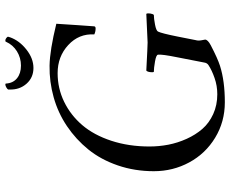

<svg xmlns="http://www.w3.org/2000/svg" viewBox="-92 -764 864 721"><g transform="rotate(-90 340.5 -404.0)"><path d="M543.9 -814.5Q543.9 -816.4 548.8 -816.4Q553.2 -816.4 558.1 -812.5Q563 -808.6 562.5 -805.7Q562.5 -805.2 561.5 -802.5Q560.5 -799.8 560.5 -798.8Q547.9 -763.7 514.4 -737.3Q481 -710.9 445.3 -710.9Q409.2 -710.9 386.2 -736.8Q363.3 -762.7 364.3 -799.8V-805.7Q365.2 -808.6 371.8 -812.5Q378.4 -816.4 382.8 -816.4Q386.7 -816.4 386.7 -814.5Q388.2 -787.6 406.5 -772.7Q424.8 -757.8 454.1 -757.8Q483.4 -757.8 507.8 -772.9Q532.2 -788.1 543.9 -814.5ZM571.3 -482.4Q574.7 -540 531.5 -580.1Q488.3 -620.1 425.8 -620.1Q368.7 -620.1 318.4 -595.7Q268.1 -571.3 230.7 -527.6Q193.4 -483.9 171.9 -418.5Q150.4 -353 150.4 -275.4Q150.4 -239.3 157.2 -204.1Q164.1 -168.9 179.2 -135.5Q194.3 -102.1 216.3 -76.7Q238.3 -51.3 272 -35.9Q305.7 -20.5 346.7 -20.5Q378.4 -20.5 407.7 -30.8Q437 -41 456.1 -53.7Q464.4 -59.1 465.8 -70.3L485.4 -170.9Q497.1 -228.5 495.1 -243.2Q494.6 -250 469.7 -254.4Q444.8 -258.8 430.7 -258.8Q428.2 -262.2 429.7 -272.9Q431.2 -283.7 435.5 -287.1Q528.3 -282.2 541 -282.2Q553.2 -282.2 648.4 -287.1Q651.4 -283.2 649.9 -272.9Q648.4 -262.7 644.5 -258.8Q631.3 -258.8 608.4 -254.4Q585.4 -250 582 -243.2Q575.2 -229.5 563.5 -170.9L549.8 -101.6Q546.9 -92.3 549.3 -79.8Q551.8 -67.4 551.8 -66.4Q551.8 -56.2 530.3 -44.9Q480.5 -19 453.1 -10.3Q396 7.8 316.4 7.8Q243.2 7.8 183.3 -28.6Q123.5 -64.9 90.6 -126Q57.6 -187 57.6 -258.8Q57.6 -330.6 79.3 -394Q101.1 -457.5 138.9 -504.4Q176.8 -551.3 226.8 -585Q276.9 -618.7 335.2 -635Q393.6 -651.4 454.1 -650.4Q511.7 -649.4 611.3 -625Q610.4 -604 606 -544.2Q601.6 -484.4 601.6 -482.4Q600.6 -477.5 593.8 -477.5Q581.1 -477.5 571.3 -482.4Z"/></g></svg>

Font: Amiri
Style: Slanted
Weight: 400
Italic angle: 9°
Designer: Khaled Hosny
Version: Version 000.107